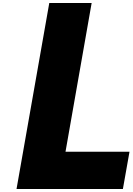

<svg xmlns="http://www.w3.org/2000/svg" viewBox="-20 -1258 887 1278"><path d="M590 -1238H308L90 0H798L842 -248H416Z"/></svg>

Font: Hussar Dziwak
Style: Kur
Weight: 400
Version: Version 1.022